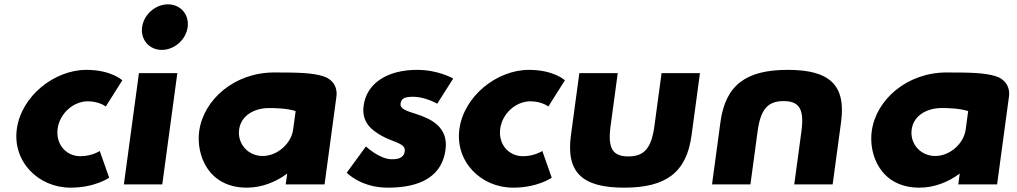

<svg xmlns="http://www.w3.org/2000/svg" viewBox="-20 -850 4688 885"><path d="M384.8 -383C437.8 -383 467.5 -359 467.5 -359L543.9 -480C543.9 -480 492.4 -528 378.4 -528C229.4 -528 77.9 -406 57.5 -255C37.2 -105 157 15 305 15C419 15 483.2 -31 483.2 -31L439.8 -154C439.8 -154 403.6 -130 350.6 -130C283.6 -130 236.1 -186 245.7 -257C255.2 -327 317.8 -383 384.8 -383Z M754.2 -830C696.2 -830 642.9 -783 635 -725C627.2 -667 667.8 -620 725.8 -620C783.8 -620 837.2 -667 845 -725C852.9 -783 812.2 -830 754.2 -830ZM620.4 -513H797.4L728 0H551Z M1476 0 1530.6 -404C1537 -451 1511.8 -487 1465.6 -500C1416.5 -514 1357.8 -516 1243.8 -516C1059.8 -516 917.7 -390 898.1 -245C883.5 -137 939 15 1118 15C1185 15 1250.4 -10 1303.8 -50L1297 0ZM1082.2 -253C1091 -318 1152.6 -352 1220.6 -352C1247.6 -352 1302.5 -351 1342.7 -338L1331.2 -253C1322.4 -188 1258.7 -131 1190.7 -131C1122.7 -131 1073.4 -188 1082.2 -253Z M1902.4 -528C1767.4 -528 1670.3 -468 1656.1 -363C1645.7 -286 1692.8 -250 1741.2 -223C1795.1 -193 1850.7 -190 1845.7 -153C1841.1 -119 1810.7 -116 1785.7 -116C1728.7 -116 1666.7 -175 1666.7 -175L1578.3 -54C1578.3 -54 1643 15 1767 15C1872 15 2013.2 -9 2033.6 -160C2047.8 -265 1965 -303 1899.8 -324C1857.7 -338 1822.8 -346 1826.4 -373C1829.7 -397 1846.6 -404 1885.6 -404C1939.6 -404 1995.3 -372 1995.3 -372L2069 -488C2069 -488 2001.4 -528 1902.4 -528Z M2424.8 -383C2477.8 -383 2507.5 -359 2507.5 -359L2583.9 -480C2583.9 -480 2532.4 -528 2418.4 -528C2269.4 -528 2117.9 -406 2097.5 -255C2077.2 -105 2197 15 2345 15C2459 15 2523.2 -31 2523.2 -31L2479.8 -154C2479.8 -154 2443.6 -130 2390.6 -130C2323.6 -130 2276.1 -186 2285.7 -257C2295.2 -327 2357.8 -383 2424.8 -383Z M2827.4 -513H2650.4L2611.6 -226C2588.3 -54 2665 15 2857 15C3049 15 3144.3 -54 3167.6 -226L3206.4 -513H3029.4L2996.4 -269C2982.7 -168 2950.4 -129 2876.4 -129C2802.4 -129 2780.7 -168 2794.4 -269Z M3439 0H3262L3300.8 -287C3324.1 -459 3419.4 -528 3611.4 -528C3803.4 -528 3880.1 -459 3856.8 -287L3818 0H3641L3674 -244C3687.6 -345 3665.9 -384 3591.9 -384C3517.9 -384 3485.6 -345 3472 -244Z M4576 0 4630.6 -404C4637 -451 4611.8 -487 4565.6 -500C4516.5 -514 4457.8 -516 4343.8 -516C4159.8 -516 4017.7 -390 3998.1 -245C3983.5 -137 4039 15 4218 15C4285 15 4350.4 -10 4403.8 -50L4397 0ZM4182.2 -253C4191 -318 4252.6 -352 4320.6 -352C4347.6 -352 4402.5 -351 4442.7 -338L4431.2 -253C4422.4 -188 4358.7 -131 4290.7 -131C4222.7 -131 4173.4 -188 4182.2 -253Z"/></svg>

Font: Hussar Techniczny
Style: Bold 
Weight: 700
Foundry: Cannot Into Space Fonts
Version: Version 0.77